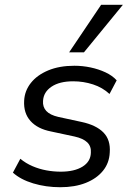

<svg xmlns="http://www.w3.org/2000/svg" viewBox="-20 -774 550 803"><path d="M232 9Q172 9 119 -7Q66 -23 34 -52L65 -110Q88 -91 116 -79Q144 -67 174 -61.5Q204 -56 234 -56Q291 -56 325 -77Q359 -98 360 -135Q362 -162 345 -178.5Q328 -195 292 -203L194 -224Q137 -235 107.5 -268Q78 -301 81 -353Q83 -394 109 -427Q135 -460 181.5 -479.5Q228 -499 291 -499Q325 -499 358.5 -492Q392 -485 421 -471.5Q450 -458 468 -438L438 -381Q409 -408 369 -421Q329 -434 286 -434Q229 -434 195.5 -411.5Q162 -389 160 -352Q158 -327 173.5 -310Q189 -293 224 -285L321 -264Q382 -251 412.5 -220Q443 -189 439 -136Q437 -92 410.5 -59.5Q384 -27 338.5 -9Q293 9 232 9ZM269 -555 403 -754H494L331 -555Z"/></svg>

Font: Nunito Sans 10pt
Style: Italic
Weight: 400
Italic angle: -9°
Designer: Vernon Adams
Foundry: Vernon Adams
Version: Version 3.101;gftools[0.9.27]